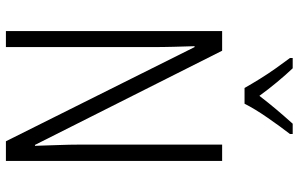

<svg xmlns="http://www.w3.org/2000/svg" viewBox="-196 -790 987 634"><g transform="rotate(90 297.0 -473.5)"><path d="M512 0H447L136 -623H133Q134 -590 135 -555Q136 -520 136 -480V0H83V-714H148L459 -96H462Q461 -132 459.5 -172Q458 -212 458 -242V-714H512ZM271 -788Q258 -811 241 -838.5Q224 -866 205.5 -892Q187 -918 172 -938V-947H206Q227 -925 251.5 -895.5Q276 -866 297 -837Q320 -867 341.5 -892.5Q363 -918 389 -947H423V-938Q399 -907 369.5 -864.5Q340 -822 323 -788Z"/></g></svg>

Font: Noto Sans Gurmukhi Condensed Light
Style: Regular
Weight: 300
Width: 3
Designer: Jelle Bosma - Monotype Design Team
Foundry: Monotype Imaging Inc.
Version: Version 2.004; ttfautohint (v1.8.4.7-5d5b)